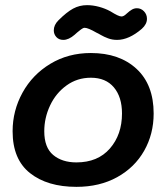

<svg xmlns="http://www.w3.org/2000/svg" viewBox="-20 -724 642 746"><path d="M29 -214Q29 -294 67.5 -364Q106 -434 175.5 -476Q245 -518 333 -518Q444 -518 510.5 -456.5Q577 -395 577 -283Q577 -203 540 -138Q503 -73 435 -35.5Q367 2 277 2Q164 2 96.5 -51.5Q29 -105 29 -214ZM454 -283Q454 -347 422.5 -384.5Q391 -422 333 -422Q280 -422 238.5 -392Q197 -362 174.5 -314Q152 -266 152 -214Q152 -151 186.5 -122Q221 -93 277 -93Q360 -93 407 -147Q454 -201 454 -283ZM189 -606Q189 -627 207 -645Q239 -677 264 -690.5Q289 -704 318 -704Q341 -704 365 -697.5Q389 -691 409 -680Q425 -670 435.5 -665Q446 -660 452 -660Q461 -660 472 -671Q484 -682 493 -687Q502 -692 512 -692Q528 -692 539.5 -680Q551 -668 551 -651Q551 -630 531 -612Q481 -569 435 -569Q416 -569 400 -575Q384 -581 372 -588Q360 -595 355 -597Q322 -616 309 -616Q303 -616 294.5 -609.5Q286 -603 279.5 -597.5Q273 -592 270 -589Q247 -569 226 -569Q209 -569 199 -580Q189 -591 189 -606Z"/></svg>

Font: Mali SemiBold
Style: Italic
Weight: 600
Italic angle: -10°
Version: Version 1.000; ttfautohint (v1.6)